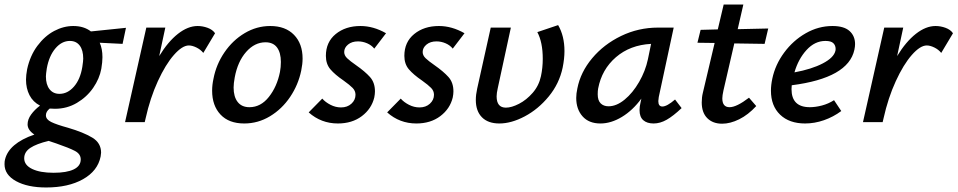

<svg xmlns="http://www.w3.org/2000/svg" viewBox="-79 -540 4234 849"><path d="M463 -346 362 -351Q374 -324 374 -287Q374 -266 369 -236Q361 -192 333 -151.5Q305 -111 261 -85Q217 -59 164 -59L141 -60Q124 -47 124 -30Q124 -12 147.5 -0.5Q171 11 222 25Q290 45 329 68.5Q368 92 368 135Q368 140 366 152Q353 216 288 252.5Q223 289 125 289Q43 289 -8 261Q-59 233 -59 186Q-59 173 -57 166Q-40 94 73 55Q43 35 43 10Q43 -12 58.5 -33.5Q74 -55 98 -73Q67 -89 51.5 -119Q36 -149 36 -188Q36 -207 41 -234Q54 -294 86.5 -337.5Q119 -381 160.5 -403Q202 -425 245 -425Q292 -425 323 -401L478 -417ZM289 -281Q289 -318 273.5 -338.5Q258 -359 230 -359Q194 -359 166 -326Q138 -293 128 -238Q124 -212 124 -202Q124 -166 140 -145.5Q156 -125 184 -125Q220 -125 248 -157Q276 -189 285 -244Q289 -270 289 -281ZM169 94Q158 91 136 83Q82 96 55 114Q28 132 28 160Q28 190 63 207Q98 224 158 224Q216 224 247 209Q278 194 278 165Q278 141 252.5 127.5Q227 114 169 94Z M872 -393 820 -306Q808 -321 789.5 -330Q771 -339 756 -339Q727 -339 690 -297Q653 -255 619 -181Q585 -107 565 -17L561 0H474L568 -418H652L625 -292Q664 -356 708 -390.5Q752 -425 795 -425Q817 -425 839 -417Q861 -409 872 -393Z M859 -139Q859 -165 865 -192Q877 -255 913.5 -308.5Q950 -362 1003 -393.5Q1056 -425 1116 -425Q1183 -425 1221 -386Q1259 -347 1259 -281Q1259 -257 1253 -228Q1240 -165 1204 -111.5Q1168 -58 1115 -26Q1062 6 1001 6Q933 6 896 -33.5Q859 -73 859 -139ZM1159 -222Q1163 -243 1163 -266Q1163 -307 1146 -330Q1129 -353 1095 -353Q1047 -353 1009.5 -310.5Q972 -268 959 -198Q954 -171 954 -153Q954 -112 972 -89Q990 -66 1024 -66Q1074 -66 1110 -111.5Q1146 -157 1159 -222Z M1286 -43 1346 -104Q1360 -88 1382.5 -76.5Q1405 -65 1429 -65Q1457 -65 1475 -81.5Q1493 -98 1493 -121Q1493 -138 1480.5 -151Q1468 -164 1440 -184Q1402 -210 1382 -233.5Q1362 -257 1362 -293Q1362 -354 1405.5 -389.5Q1449 -425 1515 -425Q1572 -425 1628 -393L1576 -325Q1564 -340 1544.5 -348.5Q1525 -357 1504 -357Q1477 -357 1460 -343Q1443 -329 1443 -310Q1443 -295 1456 -282.5Q1469 -270 1495 -252Q1535 -224 1557 -199.5Q1579 -175 1579 -136Q1579 -124 1576 -109Q1564 -59 1521 -26.5Q1478 6 1415 6Q1341 6 1286 -43Z M1633 -43 1693 -104Q1707 -88 1729.5 -76.5Q1752 -65 1776 -65Q1804 -65 1822 -81.5Q1840 -98 1840 -121Q1840 -138 1827.5 -151Q1815 -164 1787 -184Q1749 -210 1729 -233.5Q1709 -257 1709 -293Q1709 -354 1752.5 -389.5Q1796 -425 1862 -425Q1919 -425 1975 -393L1923 -325Q1911 -340 1891.5 -348.5Q1872 -357 1851 -357Q1824 -357 1807 -343Q1790 -329 1790 -310Q1790 -295 1803 -282.5Q1816 -270 1842 -252Q1882 -224 1904 -199.5Q1926 -175 1926 -136Q1926 -124 1923 -109Q1911 -59 1868 -26.5Q1825 6 1762 6Q1688 6 1633 -43Z M2122 -150Q2117 -128 2117 -114Q2117 -64 2158 -64Q2183 -64 2216 -81Q2249 -98 2276.5 -129.5Q2304 -161 2313 -203Q2321 -240 2321 -280Q2321 -353 2297 -398L2389 -429Q2417 -381 2417 -314Q2417 -281 2409 -241Q2394 -170 2347.5 -113.5Q2301 -57 2241.5 -25.5Q2182 6 2129 6Q2079 6 2052 -21.5Q2025 -49 2025 -98Q2025 -121 2031 -148L2091 -418H2180Z M2935 -62Q2898 -27 2869 -10.5Q2840 6 2811 6Q2782 6 2765.5 -8.5Q2749 -23 2749 -53Q2749 -69 2753 -85L2757 -104Q2719 -52 2671 -23Q2623 6 2576 6Q2525 6 2497 -25.5Q2469 -57 2469 -107Q2469 -126 2474 -149Q2488 -221 2539.5 -282.5Q2591 -344 2667.5 -381Q2744 -418 2831 -418H2900L2834 -111Q2832 -97 2832 -93Q2832 -69 2850 -69Q2870 -69 2906 -100ZM2786 -278 2800 -346Q2707 -341 2644.5 -287Q2582 -233 2566 -149Q2564 -139 2564 -123Q2564 -96 2577 -83Q2590 -70 2612 -70Q2647 -70 2683 -99.5Q2719 -129 2747 -177.5Q2775 -226 2786 -278Z M3120 -140Q3115 -117 3115 -105Q3115 -66 3147 -66Q3178 -66 3233 -108L3265 -71Q3229 -32 3189.5 -12.5Q3150 7 3114 7Q3073 7 3048.5 -17.5Q3024 -42 3024 -87Q3024 -110 3029 -130L3081 -350L3005 -351L3019 -408L3095 -410L3121 -520H3208L3183 -411L3318 -414L3302 -346L3168 -348Z M3702 -345Q3702 -334 3699 -320Q3672 -195 3422 -163Q3421 -157 3421 -146Q3421 -66 3502 -66Q3527 -66 3555.5 -73.5Q3584 -81 3609 -97L3641 -49Q3606 -23 3564.5 -8.5Q3523 6 3481 6Q3411 6 3370.5 -33Q3330 -72 3330 -139Q3330 -164 3336 -192Q3349 -254 3388.5 -307.5Q3428 -361 3484 -393Q3540 -425 3602 -425Q3653 -425 3677.5 -403Q3702 -381 3702 -345ZM3616 -324Q3616 -339 3606 -349Q3596 -359 3571 -359Q3524 -359 3487.5 -319Q3451 -279 3434 -220Q3510 -234 3559 -259.5Q3608 -285 3615 -315Q3616 -318 3616 -324Z M4135 -393 4083 -306Q4071 -321 4052.5 -330Q4034 -339 4019 -339Q3990 -339 3953 -297Q3916 -255 3882 -181Q3848 -107 3828 -17L3824 0H3737L3831 -418H3915L3888 -292Q3927 -356 3971 -390.5Q4015 -425 4058 -425Q4080 -425 4102 -417Q4124 -409 4135 -393Z"/></svg>

Font: Ysabeau Semibold
Style: Italic
Weight: 600
Italic angle: -12°
Designer: Christian Thalmann (Catharsis Fonts)
Version: Version 0.003